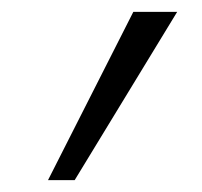

<svg xmlns="http://www.w3.org/2000/svg" viewBox="-20 -717 341 324"><path d="M61 -413 205 -697H279L106 -413Z"/></svg>

Font: Hanken Grotesk Light
Style: Italic
Weight: 300
Italic angle: -8°
Designer: Alfredo Marco Pradil
Foundry: Hanken Design Co.
Version: Version 3.013